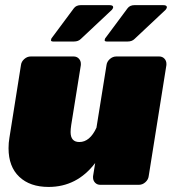

<svg xmlns="http://www.w3.org/2000/svg" viewBox="-20 -720 686 748"><path d="M186.7 -558.3Q178.3 -558.3 178.3 -564.2Q179.2 -565 179.2 -565.8Q179.2 -570 183.3 -574.2L267.5 -687.5Q276.7 -700 295 -700H405.8Q420.8 -700 420.8 -692.5V-690.8Q419.2 -685 415.8 -681.7L295 -568.3Q285 -558.3 268.3 -558.3ZM395.8 -558.3Q387.5 -558.3 387.5 -564.2Q388.3 -565 388.3 -565.8Q388.3 -570 392.5 -574.2L476.7 -687.5Q485.8 -700 504.2 -700H615Q630 -700 630 -692.5V-690.8Q628.3 -685 625 -681.7L504.2 -568.3Q494.2 -558.3 477.5 -558.3ZM628.3 -471.7V-466.7L559.2 -33.3Q557.5 -20 546.2 -10Q535 0 520.8 0H370.8Q358.3 0 350.4 -8.3Q342.5 -16.7 342.5 -28.3V-33.3L350.8 -85Q280 8.3 169.2 8.3Q96.7 8.3 55 -31.3Q13.3 -70.8 13.3 -142.5Q13.3 -164.2 16.7 -183.3L61.7 -466.7Q63.3 -480 74.6 -490Q85.8 -500 100 -500H266.7Q279.2 -500 287.1 -491.7Q295 -483.3 295 -471.7V-466.7L257.5 -233.3Q255 -216.7 255 -205.8Q255 -166.7 289.2 -166.7Q330 -166.7 355.8 -222.5L395 -466.7Q396.7 -480 407.9 -490Q419.2 -500 433.3 -500H600Q612.5 -500 620.4 -491.7Q628.3 -483.3 628.3 -471.7Z"/></svg>

Font: BoonTook Mon
Style: Italic
Weight: 400
Italic angle: -9°
Designer: Sungsit Sawaiwan
Foundry: FontUni
Version: Version 3.0